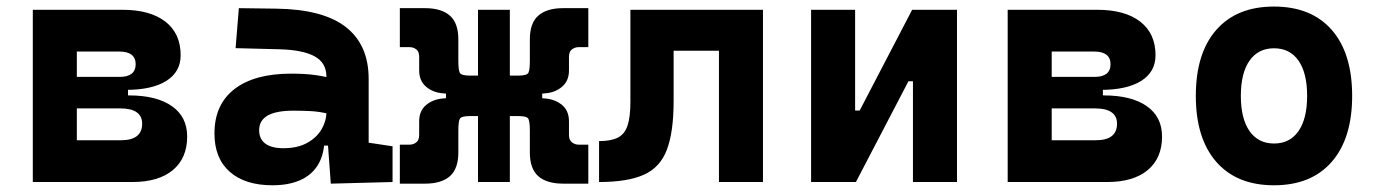

<svg xmlns="http://www.w3.org/2000/svg" viewBox="-20 -547 4142 577"><path d="M204.1 0V-125.5H343.3Q375 -125.5 391.1 -137.9Q407.2 -150.4 407.2 -175.3Q407.2 -198.2 390.6 -209.7Q374 -221.2 341.8 -221.2H173.8V-260.3H367.2Q450.7 -260.3 496.6 -228Q542.5 -195.8 542.5 -136.7Q542.5 -71.8 499.5 -35.9Q456.5 0 377.9 0ZM78.6 0V-517.6H210.9V0ZM150.4 -243.2V-291H364.7V-243.2ZM173.8 -276.9V-315.9H339.8Q363.3 -315.9 375.5 -325.4Q387.7 -335 387.7 -354Q387.7 -373 375.2 -382.6Q362.8 -392.1 338.9 -392.1H204.1V-517.6H347.7Q431.2 -517.6 477.1 -481.9Q522.9 -446.3 522.9 -380.9Q522.9 -331.1 480 -304Q437 -276.9 358.4 -276.9Z M974.1 4.9 962.9 -148.4 960.9 -215.8V-316.9Q960.9 -358.4 925.5 -377.7Q890.1 -397 820.3 -398.9L688 -402.3L697.8 -522.5L810.5 -521Q951.2 -519 1019.5 -465.6Q1087.9 -412.1 1087.9 -309.6V-118.2L1159.7 -107.4V0ZM798.8 9.8Q716.3 9.8 670.4 -30.8Q624.5 -71.3 624.5 -146Q624.5 -232.9 684.6 -279.3Q744.6 -325.7 855 -325.7Q897.5 -325.7 928.5 -321.3Q959.5 -316.9 991.2 -307.6L969.7 -204.6Q938.5 -211.9 913.6 -213.1Q888.7 -214.4 861.3 -214.4Q758.8 -214.4 758.8 -155.8Q758.8 -129.4 777.3 -115.5Q795.9 -101.6 831.5 -101.6Q874.5 -101.6 903.3 -117.7Q932.1 -133.8 946.5 -158.7Q960.9 -183.6 960.9 -210V-242.2L979.5 -109.4H938L955.1 -125Q953.6 -80.1 934.6 -50Q915.5 -20 881.1 -5.1Q846.7 9.8 798.8 9.8Z M1565.4 -261.7 1537.6 -319.8Q1564 -319.8 1568.1 -328.6Q1572.3 -337.4 1572.3 -364.3V-428.7Q1572.3 -478 1597.9 -500.2Q1623.5 -522.5 1672.4 -522.5H1748V-405.3H1718.8Q1708 -405.3 1699 -398.7Q1689.9 -392.1 1689.9 -376.5V-335.4Q1689.9 -304.2 1669.4 -286.6Q1648.9 -269 1619.1 -266.6ZM1181.6 4.9V-112.3H1210.9Q1222.2 -112.3 1231 -119.1Q1239.7 -126 1239.7 -141.1V-182.1Q1239.7 -213.9 1260.3 -231.2Q1280.8 -248.5 1310.5 -251L1364.3 -255.9L1392.1 -198.2Q1365.7 -198.2 1361.6 -189.5Q1357.4 -180.7 1357.4 -153.8V-88.9Q1357.4 -39.6 1331.8 -17.3Q1306.2 4.9 1257.3 4.9ZM1320.3 -198.2V-319.8H1426.8V-198.2ZM1364.3 -261.7 1310.5 -266.6Q1280.8 -269 1260.3 -286.6Q1239.7 -304.2 1239.7 -335.4V-376.5Q1239.7 -392.1 1231 -398.7Q1222.2 -405.3 1210.9 -405.3H1181.6V-522.5H1257.3Q1306.2 -522.5 1331.8 -500.2Q1357.4 -478 1357.4 -428.7V-364.3Q1357.4 -337.4 1361.6 -328.6Q1365.7 -319.8 1392.1 -319.8ZM1416.5 0V-517.6H1512.2V0ZM1672.4 4.9Q1623.5 4.9 1597.9 -17.3Q1572.3 -39.6 1572.3 -88.9V-153.8Q1572.3 -180.7 1568.1 -189.5Q1564 -198.2 1537.6 -198.2L1565.4 -255.9L1619.1 -251Q1648.9 -248.5 1669.4 -231.2Q1689.9 -213.9 1689.9 -182.1V-141.1Q1689.9 -126 1699 -119.1Q1708 -112.3 1718.8 -112.3H1748V4.9ZM1498.5 -198.2V-319.8H1609.4V-198.2Z M1780.3 0V-123Q1816.4 -123 1836.9 -133.5Q1857.4 -144 1866 -169.9Q1874.5 -195.8 1874.5 -241.2V-517.6H2004.4V-244.6Q2004.4 -150.4 1984.2 -97.2Q1964 -43.9 1915.1 -22Q1866.2 0 1780.3 0ZM2140.6 0V-517.6H2272.9V0ZM1899.9 -394.5V-517.6H2254.9V-394.5Z M2514.6 0V-214.8H2563.5L2721.2 -517.6H2755.4V-302.7H2710L2552.2 0ZM2417.5 0V-517.6H2549.8V0ZM2723.6 0V-517.6H2856V0Z M3133.8 0V-125.5H3272.9Q3304.7 -125.5 3320.8 -137.9Q3336.9 -150.4 3336.9 -175.3Q3336.9 -198.2 3320.3 -209.7Q3303.7 -221.2 3271.5 -221.2H3103.5V-260.3H3296.9Q3380.4 -260.3 3426.3 -228Q3472.2 -195.8 3472.2 -136.7Q3472.2 -71.8 3429.2 -35.9Q3386.2 0 3307.6 0ZM3008.3 0V-517.6H3140.6V0ZM3080.1 -243.2V-291H3294.4V-243.2ZM3103.5 -276.9V-315.9H3269.5Q3293 -315.9 3305.2 -325.4Q3317.4 -335 3317.4 -354Q3317.4 -373 3304.9 -382.6Q3292.5 -392.1 3268.6 -392.1H3133.8V-517.6H3277.3Q3360.8 -517.6 3406.7 -481.9Q3452.6 -446.3 3452.6 -380.9Q3452.6 -331.1 3409.7 -304Q3366.7 -276.9 3288.1 -276.9Z M3808.6 9.8Q3696.8 9.8 3635.3 -60.5Q3573.7 -130.9 3573.7 -258.8Q3573.7 -387.2 3635.3 -457.3Q3696.8 -527.3 3808.6 -527.3Q3920.5 -527.3 3982 -457.3Q4043.5 -387.2 4043.5 -258.8Q4043.5 -130.9 3982 -60.5Q3920.5 9.8 3808.6 9.8ZM3808.8 -115.7Q3856.4 -115.7 3882.3 -153.1Q3908.2 -190.5 3908.2 -258.9Q3908.2 -327.6 3882.3 -364.7Q3856.4 -401.9 3808.6 -401.9Q3761.2 -401.9 3735.1 -364.7Q3709 -327.5 3709 -258.8Q3709 -190.4 3735.1 -153.1Q3761.2 -115.7 3808.8 -115.7Z"/></svg>

Font: Cascadia Mono
Style: Regular
Weight: 400
Monospace: yes
Designer: Aaron Bell
Foundry: Saja Typeworks
Version: Version 2404.023